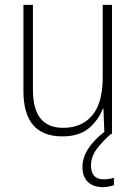

<svg xmlns="http://www.w3.org/2000/svg" viewBox="-20 -549 562 787"><path d="M439 -529V0H408L404 -103H401Q385 -59 345.5 -24.5Q306 10 235 10Q76 10 76 -176V-529H115V-182Q115 -101 146.5 -63Q178 -25 239 -25Q315 -25 358 -76Q401 -127 401 -232V-529ZM353 129Q353 186 405 186Q418 186 429.5 184Q441 182 447 180V210Q439 213 427 215.5Q415 218 401 218Q363 218 340.5 197Q318 176 318 135Q318 97 342 60Q366 23 411 -11L435 0Q399 31 376 62.5Q353 94 353 129Z"/></svg>

Font: Noto Sans Sinhala UI SemiCondensed ExtraLight
Style: Regular
Weight: 200
Width: 4
Designer: Jelle Bosma - Monotype Design Team
Foundry: Monotype Imaging Inc.
Version: Version 2.006; ttfautohint (v1.8.4.7-5d5b)